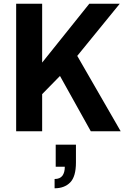

<svg xmlns="http://www.w3.org/2000/svg" viewBox="-20 -707 685 1034"><path d="M67 0V-687H207V-370L461 -687H625L396 -406L630 0H469L303 -298L207 -200V0ZM274 307V257Q303 257 316 239.5Q329 222 329 191H280V72H389V168Q389 244 358 275.5Q327 307 274 307Z"/></svg>

Font: Archivo SemiCondensed
Style: Bold
Weight: 680
Width: 4
Designer: Hector Gatti
Foundry: Omnibus-Type
Version: Version 2.001; ttfautohint (v1.8.3)